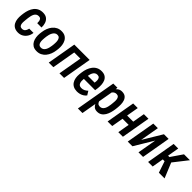

<svg xmlns="http://www.w3.org/2000/svg" viewBox="271 -1815 3294 3294"><g transform="rotate(45 1918.0 -168.0)"><path d="M202.6 -84.5Q230 -84 247.8 -96.7Q265.6 -109.4 275.9 -130.4Q286.1 -151.4 290.5 -174.8L394.5 -175.3Q388.7 -123 362.5 -80.6Q336.4 -38.1 293.7 -13.4Q251 11.2 196.3 10.3Q142.1 8.8 107.4 -12.5Q72.8 -33.7 54.2 -69.6Q35.6 -105.5 30.8 -149.4Q25.9 -193.4 31.2 -240.2L37.1 -288.1Q43.9 -337.4 60.3 -383.3Q76.7 -429.2 104.5 -464.6Q132.3 -500 173.8 -519.8Q215.3 -539.6 271 -538.1Q329.1 -536.6 363.8 -508.5Q398.4 -480.5 413.3 -435.5Q428.2 -390.6 425.8 -337.9L321.8 -338.4Q322.3 -361.3 319.1 -385Q315.9 -408.7 302.5 -425.3Q289.1 -441.9 261.2 -443.4Q228.5 -444.3 207.8 -430.2Q187 -416 175 -392.3Q163.1 -368.7 157.2 -341.1Q151.4 -313.5 147.9 -288.1L142.6 -239.7Q140.6 -218.8 138.7 -192.4Q136.7 -166 140.4 -141.6Q144 -117.2 158.2 -101.3Q172.4 -85.4 202.6 -84.5Z M478.5 -242.7 483.9 -284.7Q489.7 -333.5 507.3 -379.2Q524.9 -424.8 554.4 -461.4Q584 -498 625.7 -518.8Q667.5 -539.6 722.2 -538.1Q774.9 -537.1 809.6 -514.6Q844.2 -492.2 863.8 -455.6Q883.3 -418.9 889.2 -374.8Q895 -330.6 890.6 -285.2L885.3 -242.7Q879.4 -194.3 861.8 -148.4Q844.2 -102.5 814.7 -66.4Q785.2 -30.3 743.4 -9.5Q701.7 11.2 647 9.8Q593.8 8.8 559.3 -13.7Q524.9 -36.1 505.6 -72.5Q486.3 -108.9 480.2 -153.3Q474.1 -197.8 478.5 -242.7ZM595.2 -285.2 590.3 -241.7Q588.4 -222.2 587.6 -196Q586.9 -169.9 592.5 -144.8Q598.1 -119.6 613 -103Q627.9 -86.4 655.8 -85.4Q687.5 -83.5 709.2 -98.4Q731 -113.3 744.1 -137.7Q757.3 -162.1 764.4 -189.9Q771.5 -217.8 774.9 -243.2L779.8 -285.6Q781.2 -305.2 781.7 -331.5Q782.2 -357.9 776.6 -382.8Q771 -407.7 756.3 -424.6Q741.7 -441.4 713.4 -442.9Q683.1 -444.8 661.9 -429.4Q640.6 -414.1 627 -389.6Q613.3 -365.2 605.7 -337.2Q598.1 -309.1 595.2 -285.2Z M1315.4 -528.3 1298.3 -432.1H1100.6L1117.2 -528.3ZM1142.6 -528.3 1050.8 0H939.5L1031.2 -528.3ZM1403.3 -528.3 1311.5 0H1199.7L1291.5 -528.3Z M1627.9 9.8Q1575.7 8.8 1539.6 -10.7Q1503.4 -30.3 1482.7 -64Q1461.9 -97.7 1454.6 -140.1Q1447.3 -182.6 1452.1 -230.5L1458.5 -281.2Q1464.4 -330.1 1481.2 -376.7Q1498 -423.3 1526.4 -460.4Q1554.7 -497.6 1595.9 -518.6Q1637.2 -539.6 1692.9 -538.6Q1746.6 -537.1 1779.5 -514.4Q1812.5 -491.7 1828.4 -455.1Q1844.2 -418.5 1847.4 -374Q1850.6 -329.6 1845.2 -285.2L1836.9 -228H1503.4L1518.6 -314L1738.8 -313.5L1740.7 -326.7Q1744.6 -351.6 1742.9 -377.9Q1741.2 -404.3 1728 -422.9Q1714.8 -441.4 1683.6 -443.4Q1650.9 -444.8 1629.9 -429.7Q1608.9 -414.6 1596.7 -389.2Q1584.5 -363.8 1578.6 -335.2Q1572.8 -306.6 1569.8 -281.2L1563.5 -230Q1560.5 -205.6 1561.3 -180.7Q1562 -155.8 1569.1 -134.5Q1576.2 -113.3 1593 -99.9Q1609.9 -86.4 1640.6 -85.9Q1676.8 -85 1706.5 -99.9Q1736.3 -114.7 1761.2 -138.7L1804.7 -68.4Q1784.2 -41 1755.6 -23.4Q1727.1 -5.9 1694.1 2.2Q1661.1 10.3 1627.9 9.8Z M2068.8 -420.4 1960.4 203.1H1849.6L1976.6 -528.3H2078.1ZM2319.3 -285.2 2314.5 -243.7Q2309.1 -201.2 2296.4 -156Q2283.7 -110.8 2261 -72.5Q2238.3 -34.2 2202.1 -11.2Q2166 11.7 2113.3 9.8Q2069.3 8.3 2042.2 -15.4Q2015.1 -39.1 2001.2 -75.4Q1987.3 -111.8 1983.4 -152.6Q1979.5 -193.4 1981.4 -228L1990.2 -292Q1997.1 -331.1 2010.7 -374Q2024.4 -417 2047.6 -454.8Q2070.8 -492.7 2105 -516.4Q2139.2 -540 2186.5 -538.6Q2237.8 -537.1 2267.1 -512.9Q2296.4 -488.8 2309.1 -450.7Q2321.8 -412.6 2322.8 -368.7Q2323.7 -324.7 2319.3 -285.2ZM2203.6 -243.2 2208 -285.6Q2210.4 -306.6 2211.9 -332.8Q2213.4 -358.9 2209 -383.8Q2204.6 -408.7 2189.9 -425Q2175.3 -441.4 2145.5 -442.4Q2120.6 -442.9 2101.1 -432.1Q2081.5 -421.4 2067.6 -403.3Q2053.7 -385.3 2044.7 -363.5Q2035.6 -341.8 2031.7 -320.3L2013.7 -199.7Q2012.2 -173.8 2018.6 -147.9Q2024.9 -122.1 2041.3 -104.2Q2057.6 -86.4 2087.9 -85Q2120.1 -83.5 2141.1 -98.4Q2162.1 -113.3 2174.8 -137.5Q2187.5 -161.6 2193.8 -189.9Q2200.2 -218.3 2203.6 -243.2Z M2711.9 -308.6 2695.3 -213.9H2484.4L2500.5 -308.6ZM2570.8 -528.3 2479 0H2367.7L2459.5 -528.3ZM2830.6 -528.3 2738.8 0H2627.4L2719.2 -528.3Z M2998.5 -183.1 3206.1 -528.3H3319.8L3228 0H3116.7L3177.2 -345.2L2969.7 0H2856L2947.8 -528.3H3058.6Z M3552.7 -528.3 3460.9 0H3350.1L3441.4 -528.3ZM3836.4 -528.3 3585.9 -209H3472.2L3475.1 -318.4H3549.3L3692.9 -528.3ZM3611.3 0 3532.7 -233.9 3627 -297.9 3749.5 0Z"/></g></svg>

Font: Roboto Condensed Medium
Style: Italic
Weight: 500
Italic angle: -12°
Designer: Christian Robertson
Foundry: Google
Version: Version 3.0; 2020